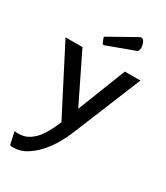

<svg xmlns="http://www.w3.org/2000/svg" viewBox="-234 -778 979 1130"><g transform="rotate(30 256.0 -213.0)"><path d="M268 -133 396 -460H502L312 4Q298 39 273.5 82.5Q249 126 215.5 164.5Q182 203 140 229.5Q98 256 49 256Q41 256 37 255.5Q33 255 28 253L9 167Q12 168 16 169Q20 170 33 170Q52 170 70.5 166Q89 162 108 150Q144 127 170.5 86Q197 45 222 -15L-7 -460H108ZM202 -535 187 -571 190 -578 370 -679Q376 -682 380 -682Q394 -682 402 -664.5Q410 -647 410 -630Q410 -619 407 -611Q404 -603 397 -601L210 -532Z"/></g></svg>

Font: Quattrocento Sans
Style: Bold
Weight: 700
Designer: Pablo Impallari
Foundry: Pablo Impallari, Igino Marini, Brenda Gallo
Version: Version 2.000